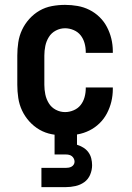

<svg xmlns="http://www.w3.org/2000/svg" viewBox="-20 -548 540 788"><path d="M247 8Q220 8 193 3Q166 -2 142.5 -15.5Q119 -29 100.5 -49.5Q82 -70 70.5 -94.5Q59 -119 55 -146Q51 -173 51 -200V-320Q51 -347 55 -374Q59 -401 70.5 -425.5Q82 -450 100.5 -470.5Q119 -491 142.5 -504.5Q166 -518 193 -523Q220 -528 247 -528Q273 -528 298.5 -523.5Q324 -519 347 -507.5Q370 -496 388.5 -478Q407 -460 419 -437Q431 -414 437 -389Q443 -364 443 -338V-331H332V-334Q332 -353 327 -371Q322 -389 311 -403Q300 -417 282.5 -424.5Q265 -432 247 -432Q227 -432 209 -422.5Q191 -413 180.5 -396Q170 -379 166 -359.5Q162 -340 162 -320V-200Q162 -180 166 -160.5Q170 -141 180.5 -124Q191 -107 209 -97.5Q227 -88 247 -88Q265 -88 282.5 -95.5Q300 -103 311 -117Q322 -131 327 -149Q332 -167 332 -186V-189H443V-182Q443 -156 437 -131Q431 -106 419 -83Q407 -60 388.5 -42Q370 -24 347 -12.5Q324 -1 298.5 3.5Q273 8 247 8ZM150 220V141H250Q256 141 262 140Q268 139 273.5 136Q279 133 282.5 127.5Q286 122 286 116Q286 109 283 103Q280 97 275 93Q270 89 263.5 87.5Q257 86 250 86H204V-88H296V46Q309 50 321.5 57.5Q334 65 342.5 76.5Q351 88 354.5 102Q358 116 358 130Q358 150 350 169Q342 188 326 199.5Q310 211 290 215.5Q270 220 250 220Z"/></svg>

Font: Iosevka Fixed
Style: Bold
Weight: 700
Monospace: yes
Designer: Belleve Invis
Foundry: Belleve Invis
Version: Version 32.3.0